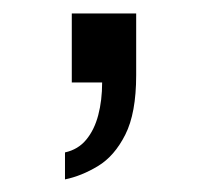

<svg xmlns="http://www.w3.org/2000/svg" viewBox="-20 -125 317 291"><path d="M78.5 146.9V106Q98.5 101.6 110.7 86.7Q123 71.9 128.9 49.5Q134.8 27.1 134.8 0H88.8V-104.6H186.4V-11Q186.4 46.5 169.9 79.1Q153.5 111.6 128.5 126.7Q103.5 141.8 78.5 146.9Z"/></svg>

Font: Archivo Variable SemiBold
Style: Regular
Weight: 600
Designer: Hector Gatti
Foundry: Omnibus-Type
Version: Version 2.001